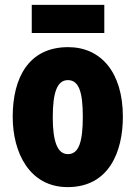

<svg xmlns="http://www.w3.org/2000/svg" viewBox="-20 -756 556 786"><path d="M407 -736H110V-621H407ZM483 -278C483 -460 393 -563 259 -563C97 -563 32 -437 32 -278C32 -132 100 10 257 10C427 10 483 -136 483 -278ZM196 -276C196 -380 215 -428 258 -428C303 -428 319 -379 319 -278C319 -176 303 -125 258 -125C215 -125 196 -177 196 -276Z"/></svg>

Font: Noto Sans Myanmar ExtraCondensed Black
Style: Regular
Weight: 900
Width: 2
Designer: Monotype Design Team
Foundry: Monotype Imaging Inc.
Version: Version 2.107